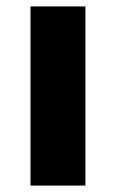

<svg xmlns="http://www.w3.org/2000/svg" viewBox="-20 -578 361 598"><path d="M75 -558V0H246V-558Z"/></svg>

Font: Poppins
Style: Bold
Weight: 700
Designer: Ninad Kale (Devanagari), Jonny Pinhorn (Latin)
Foundry: Indian Type Foundry
Version: 4.004